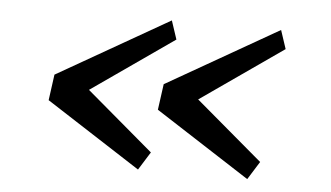

<svg xmlns="http://www.w3.org/2000/svg" viewBox="-40 -591 997 578"><g transform="rotate(5 458.5 -302.0)"><path d="M108.9 -258.8 395 -74.2 429.2 -128.9 227.1 -300.3 476.1 -474.1 457.5 -530.3 119.6 -336.9ZM439 -258.8 725.1 -74.2 759.3 -128.9 557.1 -300.3 806.2 -474.1 787.6 -530.3 449.7 -336.9Z"/></g></svg>

Font: Merriweather
Style: Italic
Weight: 400
Italic angle: -7.5°
Designer: Eben Sorkin
Foundry: Eben Sorkin
Version: Version 1.001